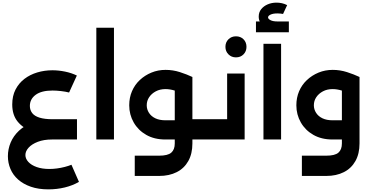

<svg xmlns="http://www.w3.org/2000/svg" viewBox="-20 -1060 2808 1459"><path d="M348 379Q272 379 214.5 359Q157 339 118 304.5Q79 270 59.5 224Q40 178 40 127Q40 73 61 23Q82 -27 124 -66.5Q166 -106 228.5 -130Q291 -154 375 -154V0Q313 0 267.5 17.5Q222 35 197.5 62Q173 89 173 118Q173 146 195.5 170.5Q218 195 259 209.5Q300 224 355 224Q383 224 413 220Q443 216 472 208.5Q501 201 523 192L580 322Q532 350 472 364.5Q412 379 348 379ZM375 0V-154H565V0ZM380 -37Q296 -37 226 -61Q156 -85 114.5 -135.5Q73 -186 73 -266Q73 -331 98 -379.5Q123 -428 165.5 -460.5Q208 -493 263 -509.5Q318 -526 379 -526Q425 -526 474 -516Q523 -506 564 -486L505 -357Q478 -364 443 -368Q408 -372 379 -372Q295 -372 251 -339.5Q207 -307 207 -255Q207 -224 224.5 -201Q242 -178 280.5 -166Q319 -154 380 -154Z M712 0V-849H846V0Z M1411 0V-154H1559V0ZM1559 0V-154Q1569 -154 1574 -133Q1579 -112 1579 -78Q1579 -43 1574 -21.5Q1569 0 1559 0ZM1004 277V123H1189Q1255 123 1281.5 100Q1308 77 1308 30V-475H1442V30Q1442 108 1411 163.5Q1380 219 1323 248Q1266 277 1189 277ZM1236 0Q1153 0 1091.5 -35Q1030 -70 996 -129.5Q962 -189 962 -260Q962 -318 983 -367Q1004 -416 1042.5 -452Q1081 -488 1131 -508.5Q1181 -529 1238 -529Q1294 -529 1347 -512Q1400 -495 1442 -475L1386 -338Q1303 -383 1238 -383Q1196 -383 1164 -366Q1132 -349 1113.5 -321.5Q1095 -294 1095 -260Q1095 -229 1112 -202.5Q1129 -176 1160.5 -161Q1192 -146 1236 -146H1389V0Z M1706 -501H1839V0H1559V-154H1706ZM1559 0Q1549 0 1544 -21Q1539 -42 1539 -78Q1539 -113 1544 -133.5Q1549 -154 1559 -154ZM1773 -624Q1739 -624 1716 -647Q1693 -670 1693 -704Q1693 -739 1716 -761.5Q1739 -784 1773 -784Q1808 -784 1830.5 -761.5Q1853 -739 1853 -704Q1853 -670 1830.5 -647Q1808 -624 1773 -624Z M1982 0V-727H2116V0ZM2088 -838Q2025 -838 1985.5 -862.5Q1946 -887 1946 -934Q1946 -967 1965 -990.5Q1984 -1014 2014.5 -1027Q2045 -1040 2081 -1040Q2102 -1040 2122.5 -1035.5Q2143 -1031 2162 -1021L2131 -954Q2122 -956 2109.5 -957Q2097 -958 2088 -958Q2055 -958 2036 -949Q2017 -940 2017 -928Q2017 -916 2036 -906.5Q2055 -897 2088 -897ZM1925 -815V-897H2175V-815Z M2274 277V123H2459Q2525 123 2551.5 100Q2578 77 2578 30V-475H2712V30Q2712 108 2681 163.5Q2650 219 2593 248Q2536 277 2459 277ZM2506 0Q2423 0 2361.5 -35Q2300 -70 2266 -129.5Q2232 -189 2232 -260Q2232 -318 2253 -367Q2274 -416 2312.5 -452Q2351 -488 2401 -508.5Q2451 -529 2508 -529Q2564 -529 2617 -512Q2670 -495 2712 -475L2656 -338Q2573 -383 2508 -383Q2466 -383 2434 -366Q2402 -349 2383.5 -321.5Q2365 -294 2365 -260Q2365 -229 2382 -202.5Q2399 -176 2430.5 -161Q2462 -146 2506 -146H2659V0Z"/></svg>

Font: Alexandria SemiBold
Style: Regular
Weight: 600
Designer: Mohamed Gaber
Foundry: Kief Type Foundry
Version: Version 5.100